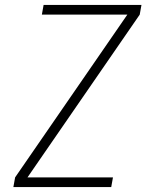

<svg xmlns="http://www.w3.org/2000/svg" viewBox="-20 -755 616 775"><path d="M34 0H429L436 -39H91L544 -696L551 -735H156L149 -696H494L41 -39Z"/></svg>

Font: Iosevka Sparkle Extralight
Style: Italic
Weight: 200
Italic angle: -9°
Designer: Belleve Invis
Foundry: Belleve Invis
Version: Version 4.5.0; ttfautohint (v1.8.3)